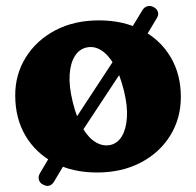

<svg xmlns="http://www.w3.org/2000/svg" viewBox="-20 -559 651 637"><path d="M122.7 53.4Q112.4 48.5 109.2 37.8Q106.1 27.1 112.3 16.1L199.9 -131.8L206.3 -128.6L385.2 -401.2L381.3 -407.6L451.9 -524.4Q458.3 -535 468.4 -538.1Q478.5 -541.3 489.3 -535.7Q500.3 -529.9 503.7 -520Q507.1 -510.1 500.8 -499.8L419.9 -364.3L414.4 -369.1L239.3 -103.7L244.3 -99.1L160.1 42.2Q146.1 66.1 122.7 53.4ZM308.5 -491.4Q390.2 -491.4 451.2 -459Q512.3 -426.7 546.1 -369.5Q580 -312.4 580 -237.3Q580 -166.1 544.9 -109.4Q509.9 -52.7 447.2 -19.7Q384.5 13.3 301.9 13.3Q220.6 13.3 159.6 -18.9Q98.5 -51.1 64.5 -108.8Q30.5 -166.5 30.5 -242.9Q30.5 -312.4 65.6 -368.7Q100.6 -425.1 163.1 -458.2Q225.6 -491.4 308.5 -491.4ZM346.9 -78.2Q370.4 -83.7 384.5 -107.2Q398.6 -130.7 401.1 -169.3Q403.6 -208 391.1 -258.2Q378.1 -311.6 358.1 -345.3Q338.1 -378.9 314.4 -393.1Q290.6 -407.2 266.2 -401.2Q243.3 -396.1 228.6 -373.4Q213.9 -350.7 211.1 -312.3Q208.4 -273.9 221.2 -221Q234.3 -167.4 254.3 -133.9Q274.3 -100.5 298.4 -86.6Q322.6 -72.7 346.9 -78.2Z"/></svg>

Font: Fraunces SuperSoft 9pt
Style: Regular
Weight: 900
Version: Version 1.000;[b76b70a41]